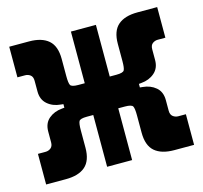

<svg xmlns="http://www.w3.org/2000/svg" viewBox="-83 -613 751 710"><g transform="rotate(-15 293.0 -258.5)"><path d="M9.8 4.9V-112.3H39.1Q50.3 -112.3 59.1 -119.1Q67.9 -126 67.9 -141.1V-182.1Q67.9 -213.9 88.4 -231.2Q108.9 -248.5 138.7 -251L148.4 -252V-265.6L138.7 -266.6Q108.9 -269 88.4 -286.6Q67.9 -304.2 67.9 -335.4V-376.5Q67.9 -392.1 59.1 -398.7Q50.3 -405.3 39.1 -405.3H9.8V-522.5H85.4Q134.3 -522.5 159.9 -500.2Q185.5 -478 185.5 -428.7V-364.3Q185.5 -363.8 185.5 -362.8Q185.5 -336.9 189.9 -328.4Q194.3 -319.8 220.2 -319.8H244.6V-517.6H340.3V-319.8H365.7Q391.6 -319.8 396 -328.4Q400.4 -336.9 400.4 -362.8Q400.4 -363.8 400.4 -364.3V-428.7Q400.4 -478 426 -500.2Q451.7 -522.5 500.5 -522.5H576.2V-405.3H546.9Q536.1 -405.3 527.1 -398.7Q518.1 -392.1 518.1 -376.5V-335.4Q518.1 -304.2 497.6 -286.6Q477.1 -269 447.3 -266.6L437.5 -265.6V-252L447.3 -251Q477.1 -248.5 497.6 -231.2Q518.1 -213.9 518.1 -182.1V-141.1Q518.1 -126 527.1 -119.1Q536.1 -112.3 546.9 -112.3H576.2V4.9H500.5Q451.7 4.9 426 -17.3Q400.4 -39.6 400.4 -88.9V-153.8Q400.4 -154.3 400.4 -155.3Q400.4 -181.2 396 -189.7Q391.6 -198.2 365.7 -198.2H340.3V0H244.6V-198.2H220.2Q194.3 -198.2 189.9 -189.7Q185.5 -181.2 185.5 -155.3Q185.5 -154.3 185.5 -153.8V-88.9Q185.5 -39.6 159.9 -17.3Q134.3 4.9 85.4 4.9Z"/></g></svg>

Font: Cascadia Code PL
Style: Bold
Weight: 700
Monospace: yes
Designer: Aaron Bell
Foundry: Saja Typeworks
Version: Version 2404.023; ttfautohint (v1.8.4)